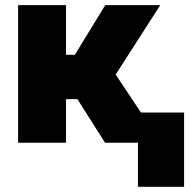

<svg xmlns="http://www.w3.org/2000/svg" viewBox="-20 -550 753 740"><path d="M49.8 0H234.4V-168H278.3L384.8 0H511.7V169.9H689.5V-116.2H523.4L425.8 -262.7L597.7 -530.3H385.7L268.6 -338.9H234.4V-530.3H49.8Z"/></svg>

Font: Pretendard Black
Style: Regular
Weight: 900
Designer: Base glyphs from Inter by Rasmus Andersson; Hangeul glyphs from Noto Sans CJK(Source Han Sans) by Jang Soo-young and Kan
Foundry: Kil Hyung-jin
Version: Version 1.309;Glyphs 3.2 (3225)